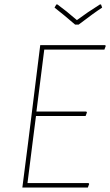

<svg xmlns="http://www.w3.org/2000/svg" viewBox="-20 -839 493 859"><path d="M143 -340H366L369 -336L363 -320H141L125 -195L103 -20H376L379 -16L373 0H80L105 -195L160 -637H451L453 -633L447 -617H178ZM437 -805Q400 -781 332 -729H316Q264 -774 224 -805L232 -819H237Q277 -790 324 -749Q371 -784 427 -819H432Z"/></svg>

Font: Luna Sans Thin
Style: Italic
Weight: 250
Italic angle: -7°
Designer: Juan Pablo del Peral
Foundry: Huerta Tipografica
Version: Version 2.001; ttfautohint (v1.5)